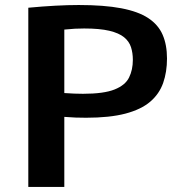

<svg xmlns="http://www.w3.org/2000/svg" viewBox="-20 -735 716 755"><path d="M91.3 0V-704.6Q147.9 -710 197.8 -712.6Q247.6 -715.3 289.6 -715.3Q389.2 -715.3 456.3 -702.6Q523.4 -689.9 563 -663.8Q602.5 -637.7 619.6 -598.1Q636.7 -558.6 636.7 -504.9Q636.7 -452.1 621.6 -408.9Q606.4 -365.7 570.8 -335.2Q535.2 -304.7 473.4 -288.3Q411.6 -272 318.4 -272Q298.8 -272 277.6 -272.7Q256.3 -273.4 232.9 -275.4V0ZM306.2 -366.2Q388.2 -366.2 430.4 -383.1Q472.7 -399.9 487.5 -430.2Q502.4 -460.4 502.4 -499.5Q502.4 -526.9 495.1 -549.6Q487.8 -572.3 467.8 -588.6Q447.8 -605 409.9 -614Q372.1 -623 311 -623Q293.9 -623 274.7 -622.1Q255.4 -621.1 232.9 -618.7V-369.1Q253.9 -367.7 272.2 -366.9Q290.5 -366.2 306.2 -366.2Z"/></svg>

Font: Comme SemiBold
Style: Regular
Weight: 600
Version: Version 1.000;gftools[0.9.27]